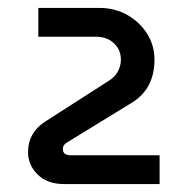

<svg xmlns="http://www.w3.org/2000/svg" viewBox="-20 -720 476 486"><path d="M143 -254Q100 -254 75.5 -278Q51 -302 51 -335Q51 -384 94 -412L253 -514Q270 -524 278 -538.5Q286 -553 286 -569Q286 -594 268.5 -610.5Q251 -627 223 -627H77V-700H231Q271 -700 302.5 -682Q334 -664 352.5 -634.5Q371 -605 371 -569Q371 -494 312 -459L149 -359Q139 -353 139 -343Q139 -327 159 -327H384V-254Z"/></svg>

Font: MuseoModerno Medium
Style: Regular
Weight: 500
Designer: Pablo Cosgaya, Héctor Gatti, Marcela Romero, and the Authors of The MuseoModerno Project.
Foundry: Omnibus-Type Team
Version: Version 1.001